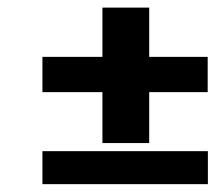

<svg xmlns="http://www.w3.org/2000/svg" viewBox="-20 -466 568 497"><path d="M518.1 -74.7V10.7H89.8V-74.7ZM517.6 -318.8V-227.5H366.2V-95.7H245.1V-227.5H89.8V-318.8H245.1V-446.3H366.2V-318.8Z"/></svg>

Font: Rachana
Style: Bold
Weight: 700
Designer: Hussain KH
Foundry: Hussain KH, Rajeesh K Nambiar, Santhosh Thottingal, Swathanthra Malayalam Computing (http://smc.org.in)
Version: Version 7.0.0+20221109